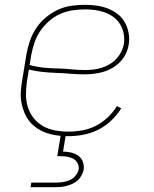

<svg xmlns="http://www.w3.org/2000/svg" viewBox="-20 -558 640 798"><path d="M264 8Q241 8 218 5Q195 2 174.5 -5Q154 -12 135.5 -24Q117 -36 103.5 -52.5Q90 -69 81.5 -89.5Q73 -110 69 -132Q65 -154 66.5 -177Q68 -200 72 -223L90 -333Q95 -361 104.5 -388.5Q114 -416 130.5 -441Q147 -466 170.5 -485.5Q194 -505 221 -517.5Q248 -530 276.5 -534Q305 -538 333 -538Q358 -538 382.5 -534.5Q407 -531 428.5 -522.5Q450 -514 468.5 -500Q487 -486 498.5 -465.5Q510 -445 514.5 -421Q519 -397 515 -373Q512 -354 503 -335Q494 -316 479.5 -301Q465 -286 447 -275.5Q429 -265 410 -259.5Q391 -254 371 -251.5Q351 -249 332 -249Q302 -249 273 -251.5Q244 -254 215 -255Q186 -256 157 -259Q128 -262 100 -269L92 -220Q88 -193 88 -165Q88 -137 96 -112Q104 -87 120.5 -66.5Q137 -46 159.5 -33.5Q182 -21 209 -16Q236 -11 264 -11Q292 -11 321 -16Q350 -21 377 -34.5Q404 -48 427 -69.5Q450 -91 466 -117L484 -108Q467 -80 442 -56.5Q417 -33 387.5 -18.5Q358 -4 326.5 2Q295 8 264 8ZM335 -267Q352 -267 369 -269Q386 -271 403 -276.5Q420 -282 435.5 -291Q451 -300 463.5 -313.5Q476 -327 484 -343Q492 -359 495 -376Q498 -397 494 -418Q490 -439 479.5 -456.5Q469 -474 452.5 -486.5Q436 -499 417 -506Q398 -513 376.5 -516Q355 -519 333 -519Q308 -519 281.5 -515Q255 -511 230 -500Q205 -489 184 -470.5Q163 -452 147.5 -429.5Q132 -407 123.5 -381.5Q115 -356 110 -330L103 -288Q131 -280 160 -277Q189 -274 218 -273.5Q247 -273 276 -270Q305 -267 335 -267ZM107 220 110 201H210Q225 201 240 199Q255 197 269 191Q283 185 293.5 172.5Q304 160 307 146Q309 132 302 119.5Q295 107 283 101Q271 95 257 93Q243 91 229 91H218L233 0H254L242 72Q259 72 275.5 76Q292 80 305 89Q318 98 324 113.5Q330 129 328 146Q326 158 319.5 170Q313 182 303.5 191Q294 200 282 205.5Q270 211 257.5 214.5Q245 218 232.5 219Q220 220 207 220Z"/></svg>

Font: Iosevka Curly Thin Extended
Style: Italic
Weight: 100
Width: 7
Italic angle: -9°
Monospace: yes
Designer: Belleve Invis
Foundry: Belleve Invis
Version: Version 11.1.0; ttfautohint (v1.8.3)